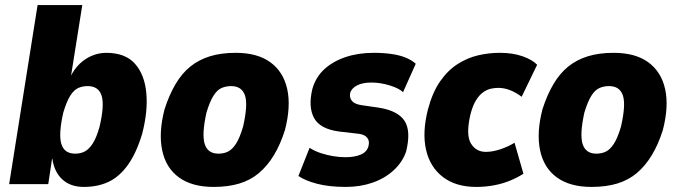

<svg xmlns="http://www.w3.org/2000/svg" viewBox="-20 -725 2673 756"><path d="M310 11Q258 11 226 -18Q194 -47 186 -100H185L170 0H16L128 -705H304L259 -422H257Q272 -453 294 -474Q316 -495 343 -506Q370 -517 398 -517Q473 -517 511 -474.5Q549 -432 556 -360Q563 -288 540 -199Q517 -122 483.5 -75.5Q450 -29 407.5 -9Q365 11 310 11ZM276 -120Q298 -120 314.5 -129Q331 -138 345.5 -160.5Q360 -183 372 -226Q392 -311 380 -348.5Q368 -386 325 -386Q305 -386 288 -378.5Q271 -371 256.5 -348Q242 -325 229 -281Q210 -197 221.5 -158.5Q233 -120 276 -120Z M821 11Q736 11 684.5 -26.5Q633 -64 618.5 -133.5Q604 -203 628 -295Q646 -351 671 -393.5Q696 -436 729.5 -463Q763 -490 807 -503.5Q851 -517 908 -517Q994 -517 1045 -479.5Q1096 -442 1111 -374Q1126 -306 1102 -213Q1084 -156 1058.5 -114Q1033 -72 1000 -44Q967 -16 923 -2.5Q879 11 821 11ZM840 -120Q862 -120 878.5 -128.5Q895 -137 909.5 -159.5Q924 -182 937 -226Q957 -313 944.5 -349.5Q932 -386 890 -386Q870 -386 852.5 -378.5Q835 -371 820.5 -348Q806 -325 793 -282Q774 -196 786 -158Q798 -120 840 -120Z M1342 11Q1275 11 1228 -1.5Q1181 -14 1155 -32L1199 -143Q1219 -130 1243.5 -122Q1268 -114 1293 -110Q1318 -106 1340 -106Q1377 -106 1401 -116.5Q1425 -127 1431 -150Q1436 -170 1426 -182.5Q1416 -195 1394 -198L1316 -207Q1240 -217 1216.5 -260.5Q1193 -304 1210 -375Q1223 -421 1256.5 -452Q1290 -483 1340 -500Q1390 -517 1451 -517Q1492 -517 1524.5 -512Q1557 -507 1580 -497Q1603 -487 1617 -474L1567 -362Q1552 -377 1515 -388.5Q1478 -400 1442 -400Q1408 -400 1386.5 -389Q1365 -378 1359 -360Q1355 -341 1365.5 -328Q1376 -315 1403 -311L1472 -301Q1547 -289 1573 -249Q1599 -209 1579 -128Q1565 -87 1530.5 -55Q1496 -23 1447.5 -6Q1399 11 1342 11Z M1855 11Q1775 11 1724 -28Q1673 -67 1657.5 -135.5Q1642 -204 1665 -294Q1683 -362 1713.5 -405.5Q1744 -449 1783 -473.5Q1822 -498 1864 -507.5Q1906 -517 1948 -517Q1999 -517 2037.5 -503.5Q2076 -490 2095 -470L2034 -344Q2013 -360 1989.5 -369.5Q1966 -379 1942 -379Q1929 -379 1914 -376Q1899 -373 1883.5 -362.5Q1868 -352 1854.5 -330.5Q1841 -309 1832 -273Q1814 -194 1834 -160.5Q1854 -127 1893 -127Q1920 -127 1951 -137.5Q1982 -148 2006 -163L2041 -41Q2018 -26 1989 -14Q1960 -2 1926 4.5Q1892 11 1855 11Z M2309 11Q2224 11 2172.5 -26.5Q2121 -64 2106.5 -133.5Q2092 -203 2116 -295Q2134 -351 2159 -393.5Q2184 -436 2217.5 -463Q2251 -490 2295 -503.5Q2339 -517 2396 -517Q2482 -517 2533 -479.5Q2584 -442 2599 -374Q2614 -306 2590 -213Q2572 -156 2546.5 -114Q2521 -72 2488 -44Q2455 -16 2411 -2.5Q2367 11 2309 11ZM2328 -120Q2350 -120 2366.5 -128.5Q2383 -137 2397.5 -159.5Q2412 -182 2425 -226Q2445 -313 2432.5 -349.5Q2420 -386 2378 -386Q2358 -386 2340.5 -378.5Q2323 -371 2308.5 -348Q2294 -325 2281 -282Q2262 -196 2274 -158Q2286 -120 2328 -120Z"/></svg>

Font: Nunito Sans 7pt Condensed Black
Style: Italic
Weight: 900
Width: 3
Italic angle: -9°
Designer: Vernon Adams
Foundry: Vernon Adams
Version: Version 3.101;gftools[0.9.27]